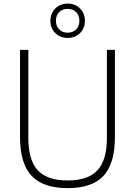

<svg xmlns="http://www.w3.org/2000/svg" viewBox="-20 -1010 732 1040"><path d="M346.5 9Q213.5 9 151 -57.8Q88.5 -124.5 88.5 -268V-740H133.5V-262Q133.5 -143 184.5 -87.8Q235.5 -32.5 346.5 -32.5Q457 -32.5 508 -87.8Q559 -143 559 -262V-740H602.5V-268Q602.5 -124.5 540.8 -57.8Q479 9 346.5 9ZM346.5 -804.5Q306 -804.5 279.5 -830.8Q253 -857 253 -897.5Q253 -937.5 279.5 -964Q306 -990.5 346.5 -990.5Q387 -990.5 413.5 -964Q440 -937.5 440 -897.5Q440 -857 413.5 -830.8Q387 -804.5 346.5 -804.5ZM346.5 -833Q374.5 -833 392.2 -850.2Q410 -867.5 410 -897.5Q410 -927.5 392.2 -944.8Q374.5 -962 346.5 -962Q318.5 -962 300.8 -944.8Q283 -927.5 283 -897.5Q283 -867.5 300.8 -850.2Q318.5 -833 346.5 -833Z"/></svg>

Font: Encode Sans XLt
Style: Regular
Weight: 200
Designer: Multiple Designers
Foundry: Impallari Type
Version: Version 3.002; ttfautohint (v1.8.3) -l 8 -r 50 -G 200 -x 14 